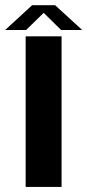

<svg xmlns="http://www.w3.org/2000/svg" viewBox="-52 -736 343 756"><path d="M49 0H190.5V-593H49ZM-31.5 -618H51L120 -685.5L188.5 -618H271.5L165 -715.5H74.5Z"/></svg>

Font: Anybody UltraCondensed Thin SemiBold
Style: Regular
Weight: 600
Version: Version 1.111